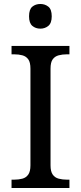

<svg xmlns="http://www.w3.org/2000/svg" viewBox="-20 -945 407 965"><path d="M38 0V-42H51Q74 -42 92.5 -47Q111 -52 122 -67.5Q133 -83 133 -114V-600Q133 -632 122 -647Q111 -662 92.5 -667Q74 -672 51 -672H38V-714H329V-672H316Q294 -672 275 -667Q256 -662 245 -647Q234 -632 234 -600V-114Q234 -83 245 -67.5Q256 -52 275 -47Q294 -42 316 -42H329V0ZM183 -801Q159 -801 142.5 -815Q126 -829 126 -863Q126 -898 142.5 -911.5Q159 -925 183 -925Q206 -925 223 -911.5Q240 -898 240 -863Q240 -829 223 -815Q206 -801 183 -801Z"/></svg>

Font: Noto Serif Telugu
Style: Regular
Weight: 400
Designer: Jelle Bosma - Monotype Design Team
Foundry: Monotype Imaging Inc.
Version: Version 2.003